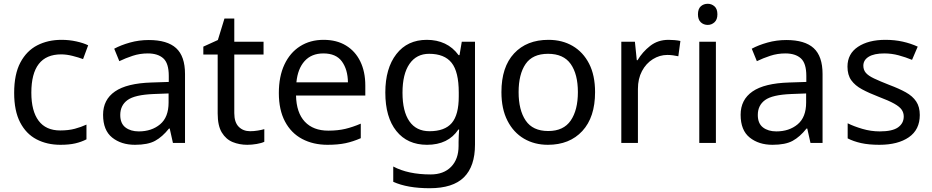

<svg xmlns="http://www.w3.org/2000/svg" viewBox="-20 -757 4937 1017"><path d="M300 10Q229 10 173.5 -19Q118 -48 86.5 -109Q55 -170 55 -265Q55 -364 88 -426Q121 -488 177.5 -517Q234 -546 306 -546Q347 -546 385 -537.5Q423 -529 447 -517L420 -444Q396 -453 364 -461Q332 -469 304 -469Q146 -469 146 -266Q146 -169 184.5 -117.5Q223 -66 299 -66Q343 -66 376.5 -75Q410 -84 438 -97V-19Q411 -5 378.5 2.5Q346 10 300 10Z M768 -545Q866 -545 913 -502Q960 -459 960 -365V0H896L879 -76H875Q840 -32 801.5 -11Q763 10 695 10Q622 10 574 -28.5Q526 -67 526 -149Q526 -229 589 -272.5Q652 -316 783 -320L874 -323V-355Q874 -422 845 -448Q816 -474 763 -474Q721 -474 683 -461.5Q645 -449 612 -433L585 -499Q620 -518 668 -531.5Q716 -545 768 -545ZM794 -259Q694 -255 655.5 -227Q617 -199 617 -148Q617 -103 644.5 -82Q672 -61 715 -61Q783 -61 828 -98.5Q873 -136 873 -214V-262Z M1305 -62Q1325 -62 1346 -65.5Q1367 -69 1380 -73V-6Q1366 1 1340 5.5Q1314 10 1290 10Q1248 10 1212.5 -4.5Q1177 -19 1155 -55Q1133 -91 1133 -156V-468H1057V-510L1134 -545L1169 -659H1221V-536H1376V-468H1221V-158Q1221 -109 1244.5 -85.5Q1268 -62 1305 -62Z M1694 -546Q1763 -546 1812.5 -516Q1862 -486 1888.5 -431.5Q1915 -377 1915 -304V-251H1548Q1550 -160 1594.5 -112.5Q1639 -65 1719 -65Q1770 -65 1809.5 -74.5Q1849 -84 1891 -102V-25Q1850 -7 1810 1.5Q1770 10 1715 10Q1639 10 1580.5 -21Q1522 -52 1489.5 -113.5Q1457 -175 1457 -264Q1457 -352 1486.5 -415Q1516 -478 1569.5 -512Q1623 -546 1694 -546ZM1693 -474Q1630 -474 1593.5 -433.5Q1557 -393 1550 -321H1823Q1822 -389 1791 -431.5Q1760 -474 1693 -474Z M2241 -546Q2294 -546 2336.5 -526Q2379 -506 2409 -465H2414L2426 -536H2496V9Q2496 124 2437.5 182Q2379 240 2256 240Q2138 240 2063 206V125Q2142 167 2261 167Q2330 167 2369.5 126.5Q2409 86 2409 16V-5Q2409 -17 2410 -39.5Q2411 -62 2412 -71H2408Q2354 10 2242 10Q2138 10 2079.5 -63Q2021 -136 2021 -267Q2021 -395 2079.5 -470.5Q2138 -546 2241 -546ZM2253 -472Q2186 -472 2149 -418.5Q2112 -365 2112 -266Q2112 -167 2148.5 -114.5Q2185 -62 2255 -62Q2336 -62 2373 -105.5Q2410 -149 2410 -246V-267Q2410 -377 2372 -424.5Q2334 -472 2253 -472Z M3132 -269Q3132 -136 3064.5 -63Q2997 10 2882 10Q2811 10 2755.5 -22.5Q2700 -55 2668 -117.5Q2636 -180 2636 -269Q2636 -402 2703 -474Q2770 -546 2885 -546Q2958 -546 3013.5 -513.5Q3069 -481 3100.5 -419.5Q3132 -358 3132 -269ZM2727 -269Q2727 -174 2764.5 -118.5Q2802 -63 2884 -63Q2965 -63 3003 -118.5Q3041 -174 3041 -269Q3041 -364 3003 -418Q2965 -472 2883 -472Q2801 -472 2764 -418Q2727 -364 2727 -269Z M3521 -546Q3536 -546 3553.5 -544.5Q3571 -543 3584 -540L3573 -459Q3560 -462 3544.5 -464Q3529 -466 3515 -466Q3474 -466 3438 -443.5Q3402 -421 3380.5 -380.5Q3359 -340 3359 -286V0H3271V-536H3343L3353 -438H3357Q3383 -482 3424 -514Q3465 -546 3521 -546Z M3729 -737Q3749 -737 3764.5 -723.5Q3780 -710 3780 -681Q3780 -653 3764.5 -639Q3749 -625 3729 -625Q3707 -625 3692 -639Q3677 -653 3677 -681Q3677 -710 3692 -723.5Q3707 -737 3729 -737ZM3772 -536V0H3684V-536Z M4145 -545Q4243 -545 4290 -502Q4337 -459 4337 -365V0H4273L4256 -76H4252Q4217 -32 4178.5 -11Q4140 10 4072 10Q3999 10 3951 -28.5Q3903 -67 3903 -149Q3903 -229 3966 -272.5Q4029 -316 4160 -320L4251 -323V-355Q4251 -422 4222 -448Q4193 -474 4140 -474Q4098 -474 4060 -461.5Q4022 -449 3989 -433L3962 -499Q3997 -518 4045 -531.5Q4093 -545 4145 -545ZM4171 -259Q4071 -255 4032.5 -227Q3994 -199 3994 -148Q3994 -103 4021.5 -82Q4049 -61 4092 -61Q4160 -61 4205 -98.5Q4250 -136 4250 -214V-262Z M4852 -148Q4852 -70 4794 -30Q4736 10 4638 10Q4582 10 4541.5 1Q4501 -8 4470 -24V-104Q4502 -88 4547.5 -74.5Q4593 -61 4640 -61Q4707 -61 4737 -82.5Q4767 -104 4767 -140Q4767 -160 4756 -176Q4745 -192 4716.5 -208Q4688 -224 4635 -244Q4583 -264 4546 -284Q4509 -304 4489 -332Q4469 -360 4469 -404Q4469 -472 4524.5 -509Q4580 -546 4670 -546Q4719 -546 4761.5 -536.5Q4804 -527 4841 -510L4811 -440Q4777 -454 4740 -464Q4703 -474 4664 -474Q4610 -474 4581.5 -456.5Q4553 -439 4553 -409Q4553 -387 4566 -371.5Q4579 -356 4609.5 -341.5Q4640 -327 4691 -307Q4742 -288 4778 -268Q4814 -248 4833 -219.5Q4852 -191 4852 -148Z"/></svg>

Font: Noto Sans Nabataean
Style: Regular
Weight: 400
Designer: Monotype Design Team
Foundry: Monotype Imaging Inc.
Version: Version 2.001; ttfautohint (v1.8.4.7-5d5b)